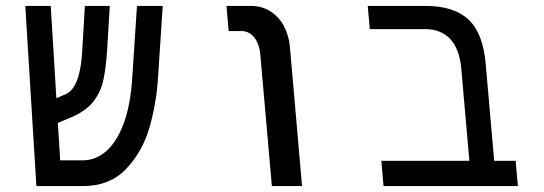

<svg xmlns="http://www.w3.org/2000/svg" viewBox="-20 -629 1840 649"><path d="M65.5 -609H151.5L170.5 -297L203 -311Q226.5 -321.5 240.2 -357.2Q254 -393 257.5 -450L267 -609H351L342.5 -467.5Q338.5 -399 329.2 -357.8Q320 -316.5 294.8 -284.8Q269.5 -253 219.5 -232L175.5 -213.5L183.5 -87H259.5Q303 -87 338.5 -117.5Q374 -148 397.5 -210.2Q421 -272.5 427 -365L443 -609H530L514 -363.5Q508.5 -280 485.5 -199Q462.5 -118 407.2 -59Q352 0 259.5 0H103Z M797 -524H753L745.5 -609H827.5Q865 -609 893.8 -590.8Q922.5 -572.5 939.5 -541Q956.5 -509.5 960 -470L1001 0H899L860 -443Q857 -480 839.8 -502Q822.5 -524 797 -524Z M1417.5 -530.5H1230L1223 -609H1418.5Q1514.5 -609 1563.5 -563Q1612.5 -517 1621.5 -416L1650.5 -85.5H1723L1730.5 0H1276.5L1269 -85.5H1566.5L1539.5 -394.5Q1533.5 -464 1501.8 -497.2Q1470 -530.5 1417.5 -530.5Z"/></svg>

Font: JuliaMono
Style: Italic
Weight: 400
Italic angle: -9°
Monospace: yes
Designer: cormullion
Foundry: corm
Version: Version 0.057; ttfautohint (v1.8.4)